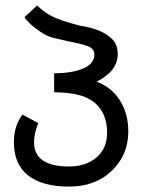

<svg xmlns="http://www.w3.org/2000/svg" viewBox="-20 -692 536 708"><path d="M335.9 -390.6Q390.6 -371.1 421.9 -322.3Q453.1 -273.4 453.1 -207Q453.1 -121.1 392.6 -62.5Q332 -3.9 234.4 -3.9Q136.7 -3.9 84 -44.9Q31.2 -85.9 31.2 -168Q31.2 -226.6 62.5 -269.5L121.1 -238.3Q105.5 -199.2 105.5 -168Q105.5 -78.1 234.4 -78.1Q296.9 -78.1 335.9 -111.3Q375 -144.5 375 -203.1Q375 -273.4 330.1 -312.5Q285.2 -351.6 179.7 -351.6V-421.9Q246.1 -421.9 287.1 -439.5Q328.1 -457 328.1 -492.2Q328.1 -507.8 312.5 -517.6Q296.9 -527.3 234.4 -539.1Q199.2 -546.9 175.8 -552.7Q152.3 -558.6 127 -576.2Q101.6 -593.8 87.9 -607.4Q74.2 -621.1 70.3 -628.9L117.2 -671.9Q140.6 -648.4 169.9 -632.8Q199.2 -617.2 273.4 -597.7Q320.3 -589.8 347.7 -578.1Q375 -566.4 394.5 -546.9Q414.1 -527.3 414.1 -492.2Q414.1 -429.7 335.9 -390.6Z"/></svg>

Font: 和音 by 宁静之雨，公众号njzyshare
Style: Regular
Weight: 400
Designer: Steve Matteson
Foundry: Ascender Corporation
Version: Version 6.00;June 8, 2018;FontCreator 11.0.0.2388 32-bit